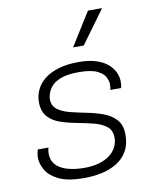

<svg xmlns="http://www.w3.org/2000/svg" viewBox="-85 -811 706 885"><g transform="rotate(-10 268.0 -368.5)"><path d="M236 10Q160 10 118 -11Q76 -32 59.5 -62Q43 -92 43 -118Q43 -128 44.5 -137.5Q46 -147 49 -157H99Q97 -150 96 -142.5Q95 -135 95 -128Q95 -98 113 -77.5Q131 -57 165.5 -46.5Q200 -36 247 -36Q285 -36 314.5 -44.5Q344 -53 364.5 -68Q385 -83 396 -104Q407 -125 407 -149Q407 -184 384 -202Q361 -220 325.5 -229Q290 -238 249.5 -245.5Q209 -253 173 -265Q137 -277 114.5 -302Q92 -327 92 -371Q92 -401 105 -428.5Q118 -456 144 -476.5Q170 -497 209.5 -509Q249 -521 301 -521H306Q353 -521 386.5 -510Q420 -499 440.5 -481Q461 -463 470.5 -441.5Q480 -420 480 -399Q480 -391 479 -382.5Q478 -374 476 -369H426Q427 -373 428 -379Q429 -385 429 -395Q429 -410 420 -428.5Q411 -447 382.5 -461Q354 -475 296 -475Q242 -475 211 -462.5Q180 -450 166 -432Q152 -414 148 -398Q144 -382 144 -376Q144 -344 166.5 -327Q189 -310 225 -301Q261 -292 301.5 -284Q342 -276 377.5 -263Q413 -250 436 -224.5Q459 -199 459 -155Q459 -109 441 -77.5Q423 -46 391.5 -26.5Q360 -7 321 1.5Q282 10 240 10ZM291 -592 388 -747H453L452 -744L341 -592Z"/></g></svg>

Font: Chivo Medium Thin
Style: Italic
Weight: 250
Italic angle: -8.05°
Version: Version 2.002